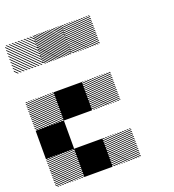

<svg xmlns="http://www.w3.org/2000/svg" viewBox="-149 -950 965 1065"><g transform="rotate(-20 333.0 -417.0)"><path d="M500.8 -155.8 489.2 -167.5H495L500.8 -161.7ZM500.8 -141.7 475 -167.5H480.8L500.8 -147.5ZM500.8 -127.5 460.8 -167.5H466.7L500.8 -133.3ZM500.8 -113.3 446.7 -167.5H452.5L500.8 -119.2ZM500.8 -99.2 432.5 -167.5H438.3L500.8 -105ZM500.8 -85 418.3 -167.5H424.2L500.8 -90.8ZM500.8 -70.8 404.2 -167.5H410L500.8 -76.7ZM500.8 -56.7 390 -167.5H395.8L500.8 -62.5ZM500.8 -42.5 375.8 -167.5H381.7L500.8 -48.3ZM500.8 -28.3 361.7 -167.5H367.5L500.8 -34.2ZM500.8 -14.2 347.5 -167.5H353.3L500.8 -20ZM500.8 0 333.3 -167.5H339.2L500.8 -5.8ZM487.5 0.8 332.5 -154.2V-160L493.3 0.8ZM473.3 0.8 332.5 -140V-145.8L479.2 0.8ZM459.2 0.8 332.5 -125.8V-131.7L465 0.8ZM445 0.8 332.5 -111.7V-117.5L450.8 0.8ZM430 0.8 332.5 -96.7V-103.3L436.7 0.8ZM416.7 0.8 332.5 -83.3V-89.2L422.5 0.8ZM402.5 0.8 332.5 -69.2V-75L408.3 0.8ZM388.3 0.8 332.5 -55V-60.8L394.2 0.8ZM374.2 0.8 332.5 -40.8V-46.7L380 0.8ZM360 0.8 332.5 -26.7V-32.5L365.8 0.8ZM345.8 0.8 332.5 -12.5V-18.3L351.7 0.8ZM167.5 -155.8 155.8 -167.5H161.7L167.5 -161.7ZM167.5 -141.7 141.7 -167.5H147.5L167.5 -147.5ZM167.5 -127.5 127.5 -167.5H133.3L167.5 -133.3ZM167.5 -113.3 113.3 -167.5H119.2L167.5 -119.2ZM167.5 -99.2 99.2 -167.5H105L167.5 -105ZM167.5 -85 85 -167.5H90.8L167.5 -90.8ZM167.5 -70.8 70.8 -167.5H76.7L167.5 -76.7ZM167.5 -56.7 56.7 -167.5H62.5L167.5 -62.5ZM167.5 -42.5 42.5 -167.5H48.3L167.5 -48.3ZM167.5 -28.3 28.3 -167.5H34.2L167.5 -34.2ZM167.5 -14.2 14.2 -167.5H20L167.5 -20ZM167.5 0 0 -167.5H5.8L167.5 -5.8ZM154.2 0.8 -0.8 -154.2V-160L160 0.8ZM140 0.8 -0.8 -140V-145.8L145.8 0.8ZM125.8 0.8 -0.8 -125.8V-131.7L131.7 0.8ZM111.7 0.8 -0.8 -111.7V-117.5L117.5 0.8ZM96.7 0.8 -0.8 -96.7V-103.3L103.3 0.8ZM83.3 0.8 -0.8 -83.3V-89.2L89.2 0.8ZM69.2 0.8 -0.8 -69.2V-75L75 0.8ZM55 0.8 -0.8 -55V-60.8L60.8 0.8ZM40.8 0.8 -0.8 -40.8V-46.7L46.7 0.8ZM26.7 0.8 -0.8 -26.7V-32.5L32.5 0.8ZM12.5 0.8 -0.8 -12.5V-18.3L18.3 0.8ZM500.8 -489.2 489.2 -500.8H495L500.8 -495ZM500.8 -475 475 -500.8H480.8L500.8 -480.8ZM500.8 -460.8 460.8 -500.8H466.7L500.8 -466.7ZM500.8 -446.7 446.7 -500.8H452.5L500.8 -452.5ZM500.8 -432.5 432.5 -500.8H438.3L500.8 -438.3ZM500.8 -418.3 418.3 -500.8H424.2L500.8 -424.2ZM500.8 -404.2 404.2 -500.8H410L500.8 -410ZM500.8 -390 390 -500.8H395.8L500.8 -395.8ZM500.8 -375.8 375.8 -500.8H381.7L500.8 -381.7ZM500.8 -361.7 361.7 -500.8H367.5L500.8 -367.5ZM500.8 -347.5 347.5 -500.8H353.3L500.8 -353.3ZM500.8 -333.3 333.3 -500.8H339.2L500.8 -339.2ZM487.5 -332.5 332.5 -487.5V-493.3L493.3 -332.5ZM473.3 -332.5 332.5 -473.3V-479.2L479.2 -332.5ZM459.2 -332.5 332.5 -459.2V-465L465 -332.5ZM445 -332.5 332.5 -445V-450.8L450.8 -332.5ZM430 -332.5 332.5 -430V-436.7L436.7 -332.5ZM416.7 -332.5 332.5 -416.7V-422.5L422.5 -332.5ZM402.5 -332.5 332.5 -402.5V-408.3L408.3 -332.5ZM388.3 -332.5 332.5 -388.3V-394.2L394.2 -332.5ZM374.2 -332.5 332.5 -374.2V-380L380 -332.5ZM360 -332.5 332.5 -360V-365.8L365.8 -332.5ZM345.8 -332.5 332.5 -345.8V-351.7L351.7 -332.5ZM167.5 -489.2 155.8 -500.8H161.7L167.5 -495ZM167.5 -475 141.7 -500.8H147.5L167.5 -480.8ZM167.5 -460.8 127.5 -500.8H133.3L167.5 -466.7ZM167.5 -446.7 113.3 -500.8H119.2L167.5 -452.5ZM167.5 -432.5 99.2 -500.8H105L167.5 -438.3ZM167.5 -418.3 85 -500.8H90.8L167.5 -424.2ZM167.5 -404.2 70.8 -500.8H76.7L167.5 -410ZM167.5 -390 56.7 -500.8H62.5L167.5 -395.8ZM167.5 -375.8 42.5 -500.8H48.3L167.5 -381.7ZM167.5 -361.7 28.3 -500.8H34.2L167.5 -367.5ZM167.5 -347.5 14.2 -500.8H20L167.5 -353.3ZM167.5 -333.3 0 -500.8H5.8L167.5 -339.2ZM154.2 -332.5 -0.8 -487.5V-493.3L160 -332.5ZM140 -332.5 -0.8 -473.3V-479.2L145.8 -332.5ZM125.8 -332.5 -0.8 -459.2V-465L131.7 -332.5ZM111.7 -332.5 -0.8 -445V-450.8L117.5 -332.5ZM96.7 -332.5 -0.8 -430V-436.7L103.3 -332.5ZM83.3 -332.5 -0.8 -416.7V-422.5L89.2 -332.5ZM69.2 -332.5 -0.8 -402.5V-408.3L75 -332.5ZM55 -332.5 -0.8 -388.3V-394.2L60.8 -332.5ZM40.8 -332.5 -0.8 -374.2V-380L46.7 -332.5ZM26.7 -332.5 -0.8 -360V-365.8L32.5 -332.5ZM12.5 -332.5 -0.8 -345.8V-351.7L18.3 -332.5ZM500.8 -822.5 489.2 -834.2H495L500.8 -828.3ZM500.8 -808.3 475 -834.2H480.8L500.8 -814.2ZM500.8 -794.2 460.8 -834.2H466.7L500.8 -800ZM500.8 -780 446.7 -834.2H452.5L500.8 -785.8ZM500.8 -765.8 432.5 -834.2H438.3L500.8 -771.7ZM500.8 -751.7 418.3 -834.2H424.2L500.8 -757.5ZM500.8 -737.5 404.2 -834.2H410L500.8 -743.3ZM500.8 -723.3 390 -834.2H395.8L500.8 -729.2ZM500.8 -709.2 375.8 -834.2H381.7L500.8 -715ZM500.8 -695 361.7 -834.2H367.5L500.8 -700.8ZM500.8 -680.8 347.5 -834.2H353.3L500.8 -686.7ZM500.8 -666.7 333.3 -834.2H339.2L500.8 -672.5ZM487.5 -665.8 332.5 -820.8V-826.7L493.3 -665.8ZM473.3 -665.8 332.5 -806.7V-812.5L479.2 -665.8ZM459.2 -665.8 332.5 -792.5V-798.3L465 -665.8ZM445 -665.8 332.5 -778.3V-784.2L450.8 -665.8ZM430 -665.8 332.5 -763.3V-770L436.7 -665.8ZM416.7 -665.8 332.5 -750V-755.8L422.5 -665.8ZM402.5 -665.8 332.5 -735.8V-741.7L408.3 -665.8ZM388.3 -665.8 332.5 -721.7V-727.5L394.2 -665.8ZM374.2 -665.8 332.5 -707.5V-713.3L380 -665.8ZM360 -665.8 332.5 -693.3V-699.2L365.8 -665.8ZM345.8 -665.8 332.5 -679.2V-685L351.7 -665.8ZM334.2 -821.7 321.7 -834.2H327.5L334.2 -827.5ZM334.2 -809.2 309.2 -834.2H315L334.2 -815ZM334.2 -796.7 296.7 -834.2H302.5L334.2 -802.5ZM334.2 -784.2 284.2 -834.2H290L334.2 -790ZM334.2 -771.7 271.7 -834.2H277.5L334.2 -777.5ZM334.2 -759.2 259.2 -834.2H264.2L334.2 -764.2ZM334.2 -746.7 246.7 -834.2H252.5L334.2 -752.5ZM334.2 -734.2 234.2 -834.2H240L334.2 -740ZM334.2 -721.7 221.7 -834.2H227.5L334.2 -727.5ZM334.2 -709.2 209.2 -834.2H215L334.2 -715ZM334.2 -696.7 196.7 -834.2H202.5L334.2 -702.5ZM334.2 -684.2 184.2 -834.2H190L334.2 -690ZM334.2 -671.7 171.7 -834.2H177.5L334.2 -677.5ZM327.5 -665.8 165.8 -827.5V-833.3L333.3 -665.8ZM315 -665.8 165.8 -815V-820.8L320.8 -665.8ZM302.5 -665.8 165.8 -802.5V-808.3L308.3 -665.8ZM290 -665.8 165.8 -790V-795.8L295.8 -665.8ZM277.5 -665.8 165.8 -777.5V-783.3L283.3 -665.8ZM264.2 -665.8 165.8 -764.2V-770.8L270.8 -665.8ZM252.5 -665.8 165.8 -752.5V-758.3L258.3 -665.8ZM240 -665.8 165.8 -740V-745.8L245.8 -665.8ZM227.5 -665.8 165.8 -727.5V-733.3L233.3 -665.8ZM215 -665.8 165.8 -715V-720.8L220.8 -665.8ZM202.5 -665.8 165.8 -702.5V-708.3L208.3 -665.8ZM190 -665.8 165.8 -690V-695.8L195.8 -665.8ZM177.5 -665.8 165.8 -677.5V-683.3L183.3 -665.8ZM167.5 -829.2 162.5 -834.2H167.5ZM167.5 -811.7 145 -834.2H150.8L167.5 -817.5ZM167.5 -794.2 127.5 -834.2H133.3L167.5 -800ZM167.5 -776.7 110 -834.2H115.8L167.5 -782.5ZM167.5 -759.2 92.5 -834.2H97.5L167.5 -764.2ZM167.5 -741.7 75 -834.2H80.8L167.5 -747.5ZM167.5 -724.2 57.5 -834.2H63.3L167.5 -730ZM167.5 -706.7 40 -834.2H45.8L167.5 -712.5ZM167.5 -689.2 22.5 -834.2H28.3L167.5 -695ZM167.5 -671.7 5 -834.2H10.8L167.5 -677.5ZM155.8 -665.8 -0.8 -822.5V-828.3L161.7 -665.8ZM138.3 -665.8 -0.8 -805V-810.8L144.2 -665.8ZM120.8 -665.8 -0.8 -787.5V-793.3L126.7 -665.8ZM103.3 -665.8 -0.8 -770V-775.8L109.2 -665.8ZM85.8 -665.8 -0.8 -752.5V-758.3L91.7 -665.8ZM68.3 -665.8 -0.8 -735V-740.8L74.2 -665.8ZM50.8 -665.8 -0.8 -717.5V-723.3L56.7 -665.8ZM33.3 -665.8 -0.8 -700V-705.8L39.2 -665.8ZM15.8 -665.8 -0.8 -682.5V-688.3L21.7 -665.8ZM167.5 -834.2H168.3L167.5 -835ZM166.7 -166.7H333.3V0H166.7ZM0 -333.3H166.7V-166.7H0ZM166.7 -500H333.3V-333.3H166.7Z"/></g></svg>

Font: 0xA000-Pixelated
Style: Pixelated
Weight: 400
Version: Version 0.1